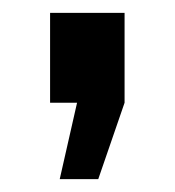

<svg xmlns="http://www.w3.org/2000/svg" viewBox="-20 -164 272 299"><path d="M174 -4V-144H58V-4H100L73 115H133Z"/></svg>

Font: RT Raleway Bold
Style: Regular
Weight: 400
Designer: Matt McInerney, Pablo Impallari, Rodrigo Fuenzalida — Edited by Milan Moffatt in April 2016
Foundry: Matt McInerney, Pablo Impallari, Rodrigo Fuenzalida — Edited by Milan Moffatt in April 2016
Version: Version 3.001